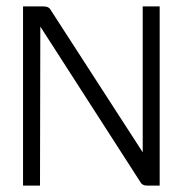

<svg xmlns="http://www.w3.org/2000/svg" viewBox="-20 -590 569 600"><path d="M52 -10H105L106 -507L420 -19C423 -14 429 -10 440 -10H479V-570H426V-114L137 -561C134 -566 128 -570 115 -570H52Z"/></svg>

Font: Charger Sport
Style: ExLitExt
Weight: 200
Designer: Jasper
Foundry: Cannot Into Space Fonts
Version: Version 1.1